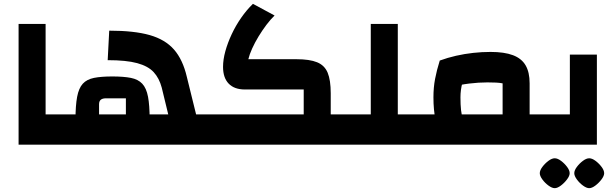

<svg xmlns="http://www.w3.org/2000/svg" viewBox="-20 -755 3212 1002"><path d="M77 0V-630H218V-158H295V0ZM295 0V-158Q305 -158 310 -136.5Q315 -115 315 -79Q315 -42 310 -21Q305 0 295 0Z M939 0V-158H1062V0ZM295 0V-158H858L824 -298Q811 -347 782 -378.5Q753 -410 696 -425.5Q639 -441 542 -441L550 -595Q680 -595 761 -572Q842 -549 888 -496.5Q934 -444 955 -354L1012 -123V0ZM497 -131H637V-242H534Q515 -242 506 -234.5Q497 -227 497 -211ZM374 -131Q374 -204 382.5 -249.5Q391 -295 412 -318Q433 -341 470.5 -348.5Q508 -356 566 -356Q625 -356 663 -348.5Q701 -341 722.5 -318Q744 -295 752.5 -250Q761 -205 761 -131ZM295 0Q285 0 280 -21Q275 -42 275 -79Q275 -115 280 -136.5Q285 -158 295 -158ZM1062 0V-158Q1072 -158 1077 -136.5Q1082 -115 1082 -79Q1082 -42 1077 -21Q1072 0 1062 0Z M1706 0V-158H1783V0ZM1062 0V-158H1565V-288H1258Q1203 -288 1173.5 -318.5Q1144 -349 1144 -406Q1144 -444 1156 -487.5Q1168 -531 1189 -576Q1210 -621 1238.5 -662Q1267 -703 1300 -735L1413 -674Q1392 -654 1370.5 -625.5Q1349 -597 1329.5 -565Q1310 -533 1296 -502Q1282 -471 1276 -446H1527Q1596 -446 1635 -430Q1674 -414 1690 -375.5Q1706 -337 1706 -268V0ZM1062 0Q1052 0 1047 -21Q1042 -42 1042 -79Q1042 -115 1047 -136.5Q1052 -158 1062 -158ZM1783 0V-158Q1793 -158 1798 -136.5Q1803 -115 1803 -79Q1803 -42 1798 -21Q1793 0 1783 0Z M2056 0V-158H2133V0ZM1783 0V-158H1915V-630H2056V0ZM1783 0Q1773 0 1768 -21Q1763 -42 1763 -79Q1763 -115 1768 -136.5Q1773 -158 1783 -158ZM2133 0V-158Q2143 -158 2148 -136.5Q2153 -115 2153 -79Q2153 -42 2148 -21Q2143 0 2133 0Z M2744 0V-158H2822V0ZM2133 0V-158H2603V-320Q2588 -323 2568.5 -324Q2549 -325 2524 -325Q2478 -325 2429 -319Q2380 -313 2330 -300L2275 -439Q2316 -454 2360 -464Q2404 -474 2449.5 -479Q2495 -484 2540 -484Q2612 -484 2657 -467Q2702 -450 2723 -414Q2744 -378 2744 -320V0ZM2294 -47Q2263 -82 2252.5 -132Q2242 -182 2242 -247Q2242 -298 2250.5 -343Q2259 -388 2275 -439L2420 -407Q2403 -359 2393 -322.5Q2383 -286 2383 -247Q2383 -208 2386 -181Q2389 -154 2396 -133.5Q2403 -113 2415 -93ZM2133 0Q2123 0 2118 -21Q2113 -42 2113 -79Q2113 -115 2118 -136.5Q2123 -158 2133 -158ZM2822 0V-158Q2831 -158 2836.5 -136.5Q2842 -115 2842 -79Q2842 -42 2836.5 -21Q2831 0 2822 0Z M2822 0V-158H3027L2954 -86V-470H3095V0ZM2822 0Q2812 0 2807 -21Q2802 -42 2802 -79Q2802 -115 2807 -136.5Q2812 -158 2822 -158ZM2875 227Q2861 227 2842.5 213.5Q2824 200 2810.5 181.5Q2797 163 2797 149Q2797 134 2810.5 116Q2824 98 2842 84.5Q2860 71 2875 71Q2890 71 2908 84.5Q2926 98 2939.5 116Q2953 134 2953 149Q2953 163 2939 181.5Q2925 200 2907 213.5Q2889 227 2875 227ZM3055 227Q3041 227 3022.5 213.5Q3004 200 2990.5 181.5Q2977 163 2977 149Q2977 134 2990.5 116Q3004 98 3022 84.5Q3040 71 3055 71Q3070 71 3088 84.5Q3106 98 3119.5 116Q3133 134 3133 149Q3133 163 3119 181.5Q3105 200 3087 213.5Q3069 227 3055 227Z"/></svg>

Font: Changa
Style: Bold
Weight: 700
Designer: Eduardo Rodriguez Tunni
Foundry: Eduardo Rodriguez Tunni
Version: Version 3.002; ttfautohint (v1.8.2)